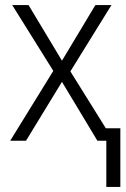

<svg xmlns="http://www.w3.org/2000/svg" viewBox="-20 -552 496 753"><path d="M397 181H452V-49H395L256 -272L417 -532H354L223 -314L92 -532H28L189 -274L20 0H82L223 -231L362 0H397Z"/></svg>

Font: Noto Sans SemiCondensed Light
Style: Regular
Weight: 300
Width: 4
Designer: Monotype Design Team
Foundry: Monotype Imaging Inc.
Version: Version 2.013